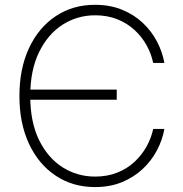

<svg xmlns="http://www.w3.org/2000/svg" viewBox="-20 -757 750 787"><path d="M369.6 9.8Q278.3 9.8 208.3 -36.9Q138.2 -83.5 98.9 -167.5Q59.6 -251.5 59.6 -363.3Q59.6 -475.6 98.9 -559.8Q138.2 -644 208.3 -690.7Q278.3 -737.3 369.6 -737.3Q430.7 -737.3 480 -717.3Q529.3 -697.3 565.4 -663.1Q601.6 -628.9 623.8 -586.2Q646 -543.5 653.8 -499H607.9Q600.1 -536.6 580.8 -571.5Q561.5 -606.4 531.2 -634.3Q501 -662.1 460.4 -678.2Q419.9 -694.3 369.6 -694.3Q296.9 -694.3 236.6 -655.8Q176.3 -617.2 140.1 -543.2Q104 -469.2 104 -363.3Q104 -256.8 140.1 -183.1Q176.3 -109.4 236.6 -71.3Q296.9 -33.2 369.6 -33.2Q419.9 -33.2 460.4 -49.3Q501 -65.4 531 -93.3Q561 -121.1 580.6 -156.2Q600.1 -191.4 607.9 -228.5H653.8Q646 -184.1 623.8 -141.6Q601.6 -99.1 565.4 -64.9Q529.3 -30.8 480.2 -10.5Q431.2 9.8 369.6 9.8ZM87.9 -348.1V-389.6H458.5V-348.1Z"/></svg>

Font: Inter 20pt ExtraLight
Style: Regular
Weight: 250
Version: Version 4.001;git-66647c0bb